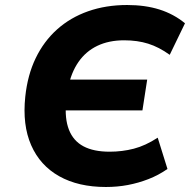

<svg xmlns="http://www.w3.org/2000/svg" viewBox="-20 -736 762 767"><path d="M403 11Q293 11 216.5 -32Q140 -75 104.5 -156Q69 -237 81 -350Q90 -436 122.5 -503.5Q155 -571 208 -618.5Q261 -666 332 -691Q403 -716 488 -716Q560 -716 617 -698Q674 -680 719 -643L658 -517Q615 -548 572 -561.5Q529 -575 476 -575Q415 -575 369 -553Q323 -531 293.5 -488.5Q264 -446 252 -385L221 -418H568L549 -295H206L244 -329Q238 -262 255.5 -217.5Q273 -173 313.5 -151.5Q354 -130 418 -130Q468 -130 514.5 -142Q561 -154 610 -186L649 -61Q613 -36 573 -20.5Q533 -5 491 3Q449 11 403 11Z"/></svg>

Font: Nunito Sans 8pt ExtraBold
Style: Italic
Weight: 800
Italic angle: -9°
Version: Version 3.101;gftools[0.9.27]